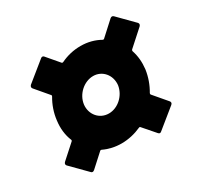

<svg xmlns="http://www.w3.org/2000/svg" viewBox="-122 -720 858 832"><g transform="rotate(-30 307.5 -304.0)"><path d="M539 -304C543 -339 540 -370 530 -400C530 -403 530 -405 532 -407L610 -477C615 -482 617 -488 612 -494L536 -571C531 -576 525 -576 519 -571L450 -508C448 -506 446 -506 443 -507C415 -523 382 -532 346 -532C310 -532 277 -524 246 -509C243 -508 241 -508 239 -510L187 -571C183 -576 176 -576 171 -571L76 -494C70 -488 70 -482 74 -477L130 -411C132 -409 131 -407 130 -404C112 -374 100 -339 96 -304C91 -267 95 -231 108 -200C109 -197 108 -195 106 -193L37 -131C32 -126 30 -120 35 -114L111 -37C115 -32 121 -31 128 -37L193 -96C195 -98 197 -98 200 -97C227 -84 257 -77 290 -77C324 -77 358 -85 389 -99C392 -100 393 -100 395 -98L448 -37C453 -31 459 -32 464 -37L559 -114C566 -120 565 -126 561 -131L504 -198C503 -200 503 -202 504 -205C522 -235 534 -269 539 -304ZM232 -304C238 -353 282 -392 328 -392C373 -392 407 -353 402 -304C395 -256 353 -217 307 -217C260 -217 227 -257 232 -304Z"/></g></svg>

Font: Barlow ExtraBold
Style: Italic
Weight: 800
Italic angle: -7°
Designer: Jeremy Tribby
Foundry: Tribby Type
Version: Version 1.422;hotconv 1.0.109;makeotfexe 2.5.65596